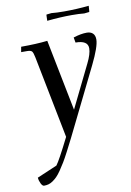

<svg xmlns="http://www.w3.org/2000/svg" viewBox="-97 -649 688 1012"><g transform="rotate(-10 247.0 -143.5)"><path d="M29.8 255.9 137.2 210Q155.8 186 213.9 69.8L127 -371.1Q122.1 -396 116 -403.6Q109.9 -411.1 88.9 -411.1H58.1L63 -439Q144.5 -439 204.1 -445.8L279.8 -64L391.1 -291Q415 -338.9 415 -369.1Q415 -411.1 349.1 -411.1L344.2 -439Q384.8 -452.1 416 -452.1Q436.5 -452.1 448.2 -441.2Q460 -430.2 460 -408.2Q460 -370.6 415 -278.8L275.9 3.9Q252.4 51.8 236.6 83.5Q220.7 115.2 203.6 147.9Q186.5 180.7 174.6 200.4Q162.6 220.2 149.2 239.7Q135.7 259.3 125.2 269.8Q114.7 280.3 102.8 288.6Q90.8 296.9 79.6 300Q68.4 303.2 55.2 303.2Q46.4 303.2 38.8 287.8Q31.2 272.5 29.8 255.9ZM222.2 -549.8 223.1 -578.1 224.1 -583 251 -585.9Q277.8 -583 318.8 -583Q384.3 -583 451.2 -589.8L449.2 -562L448.2 -557.1L420.9 -554.2Q394 -557.1 354 -557.1Q293.5 -557.1 222.2 -549.8Z"/></g></svg>

Font: Dihjauti
Style: Bold Italic
Weight: 700
Italic angle: -9°
Designer: T. Christopher White
Version: Version 3.0.0